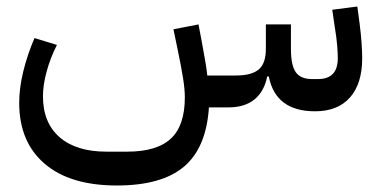

<svg xmlns="http://www.w3.org/2000/svg" viewBox="-20 -330 1175 590"><path d="M948 12Q827 12 806 -95H801Q792 -49 762 -24.5Q732 0 682 0H622Q614 124 545.5 182Q477 240 339 240Q195 240 117 173Q39 106 39 -14Q39 -59 51.5 -110.5Q64 -162 86 -213L155 -192Q135 -153 123.5 -111Q112 -69 112 -34Q112 47 163 91.5Q214 136 307 136H371Q462 136 505 96Q548 56 548 -31Q548 -55 542.5 -90Q537 -125 524 -187L513 -240L590 -255L600 -202Q606 -169 610.5 -143.5Q615 -118 617 -98H705Q753 -98 775 -116.5Q797 -135 797 -180V-255H874V-180Q874 -129 889 -108Q904 -87 939 -87H957Q1018 -87 1018 -151Q1018 -166 1016 -191Q1014 -216 1009 -245L1001 -300L1078 -310L1085 -258Q1089 -227 1091 -199Q1093 -171 1093 -151Q1093 -73 1055.5 -30.5Q1018 12 948 12Z"/></svg>

Font: IBM Plex Sans Arabic Text
Style: Regular
Weight: 450
Designer: Mike Abbink, Paul van der Laan, Pieter van Rosmalen, Wael Morcos, Khajak Apelian
Foundry: Bold Monday
Version: Version 1.2